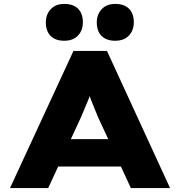

<svg xmlns="http://www.w3.org/2000/svg" viewBox="-20 -960 919 980"><path d="M31 0 355 -700H526L848 0H648L480 -363Q470 -388 461 -409.5Q452 -431 444.5 -450.5Q437 -470 430.5 -490Q424 -510 419 -531L457 -532Q451 -510 444.5 -489.5Q438 -469 430 -449Q422 -429 413 -408.5Q404 -388 394 -363L226 0ZM185 -110 246 -250H632L669 -110ZM568 -752Q523 -752 498.5 -776.5Q474 -801 474 -846Q474 -886 499 -913Q524 -940 568 -940Q614 -940 638.5 -915.5Q663 -891 663 -846Q663 -805 638 -778.5Q613 -752 568 -752ZM308 -752Q263 -752 238.5 -776.5Q214 -801 214 -846Q214 -886 239 -913Q264 -940 308 -940Q354 -940 378.5 -915.5Q403 -891 403 -846Q403 -805 378 -778.5Q353 -752 308 -752Z"/></svg>

Font: Lexend Mega ExtraBold
Style: Regular
Weight: 800
Designer: Bonnie Shaver-Troup, Thomas Jockin
Foundry: Lexend
Version: Version 1.007